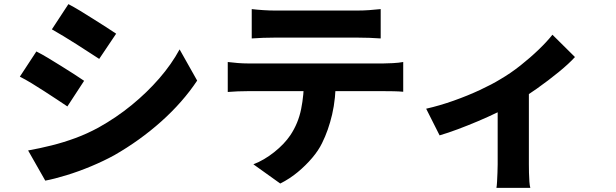

<svg xmlns="http://www.w3.org/2000/svg" viewBox="-20 -818 2980 929"><path d="M311 -798Q336 -785 367.5 -766Q399 -747 431 -726.5Q463 -706 492.5 -687.5Q522 -669 542 -655L460 -533Q438 -547 409 -566Q380 -585 348.5 -605Q317 -625 286.5 -643.5Q256 -662 231 -676ZM116 -90Q172 -100 230 -114.5Q288 -129 345 -150Q402 -171 457 -201Q543 -249 617 -309.5Q691 -370 750.5 -438.5Q810 -507 849 -579L934 -428Q864 -323 760.5 -230.5Q657 -138 533 -67Q482 -39 421 -13.5Q360 12 301 30Q242 48 199 56ZM156 -569Q182 -556 213.5 -537Q245 -518 277 -498Q309 -478 338 -459.5Q367 -441 387 -427L306 -303Q284 -318 255 -337Q226 -356 194.5 -376.5Q163 -397 132.5 -415.5Q102 -434 76 -447Z M1198 -774Q1223 -771 1253.5 -769Q1284 -767 1309 -767Q1329 -767 1369.5 -767Q1410 -767 1460.5 -767Q1511 -767 1562 -767Q1613 -767 1652.5 -767Q1692 -767 1710 -767Q1737 -767 1766 -769Q1795 -771 1822 -774V-632Q1795 -634 1766.5 -635Q1738 -636 1710 -636Q1692 -636 1652.5 -636Q1613 -636 1562 -636Q1511 -636 1460.5 -636Q1410 -636 1369.5 -636Q1329 -636 1309 -636Q1284 -636 1253 -635Q1222 -634 1198 -632ZM1082 -518Q1105 -515 1131 -513Q1157 -511 1180 -511Q1194 -511 1233 -511Q1272 -511 1327 -511Q1382 -511 1445.5 -511Q1509 -511 1572 -511Q1635 -511 1690 -511Q1745 -511 1784 -511Q1823 -511 1835 -511Q1851 -511 1880.5 -512.5Q1910 -514 1931 -518V-374Q1911 -376 1884.5 -376.5Q1858 -377 1835 -377Q1823 -377 1784 -377Q1745 -377 1690 -377Q1635 -377 1572 -377Q1509 -377 1445.5 -377Q1382 -377 1327 -377Q1272 -377 1233 -377Q1194 -377 1180 -377Q1158 -377 1130.5 -376Q1103 -375 1082 -373ZM1605 -440Q1605 -341 1587 -264Q1569 -187 1538 -125Q1521 -90 1490.5 -54Q1460 -18 1421 14.5Q1382 47 1336 70L1206 -23Q1258 -43 1307 -82Q1356 -121 1385 -164Q1423 -221 1437 -290Q1451 -359 1451 -439Z M2042 -292Q2108 -307 2175.5 -331Q2243 -355 2302 -382.5Q2361 -410 2400 -434Q2450 -463 2498 -501Q2546 -539 2586.5 -578Q2627 -617 2653 -650L2762 -542Q2733 -510 2683.5 -469.5Q2634 -429 2577.5 -389Q2521 -349 2466 -316Q2432 -296 2386.5 -274Q2341 -252 2292.5 -231.5Q2244 -211 2196 -193Q2148 -175 2107 -163ZM2388 -346 2539 -373V-23Q2539 -5 2539.5 18Q2540 41 2541.5 61Q2543 81 2546 91H2382Q2384 81 2385 61Q2386 41 2387 18Q2388 -5 2388 -23Z"/></svg>

Font: Noto Sans KR ExtraBold
Style: Regular
Weight: 800
Designer: Ryoko NISHIZUKA  (kana, bopomofo & ideographs); Paul D. Hunt (Latin, Greek & Cyrillic); Sandoll Communications , Soo-you
Foundry: Adobe
Version: Version 2.004-H2;hotconv 1.0.118;makeotfexe 2.5.65603